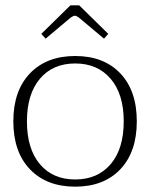

<svg xmlns="http://www.w3.org/2000/svg" viewBox="-20 -690 564 720"><path d="M135 -563 244 -670H277L386 -563L370 -545L276 -624Q266 -631 261 -631Q255 -631 245 -624L151 -545ZM30 -235Q30 -350 92.5 -415Q155 -480 262 -480Q369 -480 431 -415Q493 -350 493 -235Q493 -120 431 -55Q369 10 262 10Q155 10 92.5 -55Q30 -120 30 -235ZM444 -235Q444 -337 395 -394.5Q346 -452 262 -452Q178 -452 129.5 -394.5Q81 -337 81 -235Q81 -132 129.5 -74.5Q178 -17 262 -17Q346 -17 395 -74.5Q444 -132 444 -235Z"/></svg>

Font: Taviraj ExtraLight
Style: Regular
Weight: 275
Designer: Katatrad Team
Foundry: CadsonDemak
Version: Version 1.001